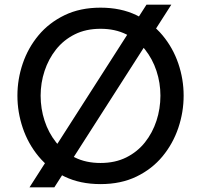

<svg xmlns="http://www.w3.org/2000/svg" viewBox="-20 -783 866 827"><path d="M214 24H107L611 -763H718ZM413 10Q325 10 258 -22.5Q191 -55 146 -109.5Q101 -164 78 -232Q55 -300 55 -371Q55 -442 78 -509.5Q101 -577 146 -631Q191 -685 258 -717.5Q325 -750 413 -750Q501 -750 568 -717.5Q635 -685 680 -631Q725 -577 748 -509.5Q771 -442 771 -371Q771 -300 748 -232Q725 -164 680 -109.5Q635 -55 568 -22.5Q501 10 413 10ZM413 -81Q476 -81 524 -105Q572 -129 604.5 -170Q637 -211 654 -263Q671 -315 671 -371Q671 -426 654 -477.5Q637 -529 604.5 -570Q572 -611 524 -635Q476 -659 413 -659Q350 -659 302 -635Q254 -611 221.5 -570Q189 -529 172 -477.5Q155 -426 155 -371Q155 -315 172 -263Q189 -211 221.5 -170Q254 -129 302 -105Q350 -81 413 -81Z"/></svg>

Font: Be Vietnam Pro Variable Thin
Style: Regular
Weight: 100
Designer: Lam Bao, Tony Le, Vietanh Nguyen
Foundry: Yellow Type Foundry
Version: Version 1.002